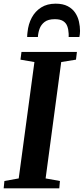

<svg xmlns="http://www.w3.org/2000/svg" viewBox="-28 -1026 456 1046"><path d="M-8 0 -4 -40 74 -54 159.5 -688 83.5 -701 89 -743H391L386 -701L305.5 -688L220.5 -54L298.5 -40L295 0ZM275 -1006Q315 -1006 341 -992.2Q367 -978.5 381.8 -956.2Q396.5 -934 402.2 -908Q408 -882 408 -857.5Q408 -848.5 407 -840Q406 -831.5 404.5 -824.5H346Q346.5 -829 346.2 -833.8Q346 -838.5 346 -843.5Q345 -865.5 338.5 -883.2Q332 -901 316 -911.2Q300 -921.5 270.5 -921.5Q234.5 -921.5 215 -906.5Q195.5 -891.5 187.5 -869Q179.5 -846.5 178.5 -824.5H120Q120 -831.5 120.5 -838Q121 -844.5 122 -851.5Q126.5 -895.5 145.2 -930.2Q164 -965 196.5 -985.5Q229 -1006 275 -1006Z"/></svg>

Font: Merriweather 48pt
Style: Bold Italic
Weight: 700
Italic angle: -7.8°
Version: Version 2.101